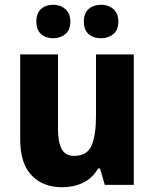

<svg xmlns="http://www.w3.org/2000/svg" viewBox="-20 -778 650 808"><path d="M543 -549V0H421L401 -69H393Q369 -28 329.5 -9Q290 10 242 10Q161 10 113 -40Q65 -90 65 -192V-549H224V-237Q224 -180 239.5 -151Q255 -122 291 -122Q347 -122 365.5 -165.5Q384 -209 384 -290V-549ZM133 -687Q133 -723 153 -740.5Q173 -758 204 -758Q234 -758 255 -740Q276 -722 276 -687Q276 -652 255 -634.5Q234 -617 204 -617Q173 -617 153 -634.5Q133 -652 133 -687ZM333 -687Q333 -723 353.5 -740.5Q374 -758 405 -758Q436 -758 457 -740Q478 -722 478 -687Q478 -652 457 -634.5Q436 -617 405 -617Q373 -617 353 -634.5Q333 -652 333 -687Z"/></svg>

Font: Noto Sans Tamil SemiCondensed ExtraBold
Style: Regular
Weight: 800
Width: 4
Designer: Jelle Bosma - Monotype Design Team
Foundry: Monotype Imaging Inc.
Version: Version 2.004; ttfautohint (v1.8.4.7-5d5b)